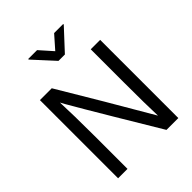

<svg xmlns="http://www.w3.org/2000/svg" viewBox="-248 -1035 1170 1170"><g transform="rotate(-45 336.5 -450.5)"><path d="M77.1 0H158.2V-284.2Q157.7 -473.1 152.8 -577.1L169.9 -545.9Q188 -514.2 231.2 -440.7Q274.4 -367.2 325.2 -282.2L494.1 0H596.2V-673.8H515.1V-389.2Q515.1 -195.3 519 -98.1L348.1 -390.1L179.2 -673.8H77.1ZM354 -818.4 280.3 -901.4H203.6V-896.5L326.2 -762.7H381.3L505.4 -896.5V-901.4H427.2Z"/></g></svg>

Font: FAU Chimera
Style: Regular
Weight: 400
Version: Version 1.002;hotconv 1.0.117;makeotfexe 2.5.65602